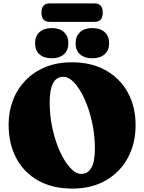

<svg xmlns="http://www.w3.org/2000/svg" viewBox="-20 -1085 844 1125"><path d="M401 -720Q516 -720 599.8 -673Q683.5 -626 729 -542.8Q774.5 -459.5 774.5 -351Q774.5 -245 729.5 -161Q684.5 -77 601.2 -28.5Q518 20 404 20Q287.5 20 203.8 -27Q120 -74 75.2 -158.5Q30.5 -243 30.5 -355Q30.5 -430.5 55.5 -496.8Q80.5 -563 128.8 -613.2Q177 -663.5 245.5 -691.8Q314 -720 401 -720ZM536 -214.5Q536 -293.5 519.5 -368.5Q503 -443.5 475.8 -503.8Q448.5 -564 416 -599.5Q383.5 -635 351 -635Q271 -635 271 -486Q271 -405.5 287.8 -330.2Q304.5 -255 332 -195.5Q359.5 -136 392 -101Q424.5 -66 456 -66Q494.5 -66 515.2 -101.8Q536 -137.5 536 -214.5ZM283 -743.5Q238 -743.5 211.8 -766.5Q185.5 -789.5 185.5 -831.5Q185.5 -873.5 211.8 -897Q238 -920.5 283 -920.5Q328.5 -920.5 354.5 -897Q380.5 -873.5 380.5 -831.5Q380.5 -790.5 354.5 -767Q328.5 -743.5 283 -743.5ZM520.5 -743.5Q475.5 -743.5 449.2 -766.5Q423 -789.5 423 -831.5Q423 -873 449.2 -896.8Q475.5 -920.5 520.5 -920.5Q567 -920.5 593.2 -897Q619.5 -873.5 619.5 -831.5Q619.5 -790.5 593.2 -767Q567 -743.5 520.5 -743.5ZM223 -1010.5Q223 -1065 270.5 -1065H534.5Q582 -1065 582 -1011Q582 -957 534.5 -957H270.5Q223 -957 223 -1010.5Z"/></svg>

Font: Fraunces 9pt S050 Black
Style: Regular
Weight: 900
Version: Version 1.000; ttfautohint (v1.8.3)